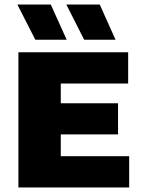

<svg xmlns="http://www.w3.org/2000/svg" viewBox="-20 -825 625 845"><path d="M61 0V-595H544V-457.5H247.5V-137.5H548.5V0ZM172.5 -233.5V-370.5H499.5V-233.5ZM350.5 -650 272 -805H419L488.5 -650ZM135.5 -650 56.5 -805H203.5L273.5 -650Z"/></svg>

Font: Encode Sans SC Condensed Thin ExtraBold
Style: Regular
Weight: 800
Version: Version 3.002